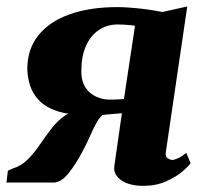

<svg xmlns="http://www.w3.org/2000/svg" viewBox="-40 -578 652 608"><path d="M550 -94 563.5 -61Q558 -52.5 538 -35.2Q518 -18 486.2 -3.8Q454.5 10.5 413.5 10.5Q369.5 10.5 344 -7.2Q318.5 -25 322 -51.5L346 -219.5Q338.5 -218.5 327 -217.8Q315.5 -217 304.2 -216Q293 -215 285 -214Q273.5 -204.5 263.8 -186Q254 -167.5 243.8 -144.2Q233.5 -121 219.5 -95Q199 -56.5 176 -28.2Q153 0 130 0H-19.5L-15 -37.5L0.5 -44.5Q27.5 -52.5 48.2 -73.5Q69 -94.5 86.8 -120.8Q104.5 -147 123.5 -171.5Q142.5 -196 165.5 -211.8Q188.5 -227.5 220 -226L233.5 -215Q176.5 -214 140 -226.5Q103.5 -239 83.2 -260.5Q63 -282 55 -308Q47 -334 46.5 -359Q46.5 -423 82 -466.8Q117.5 -510.5 181.5 -533Q245.5 -555.5 331 -555.5Q347 -555.5 369.2 -554Q391.5 -552.5 418.2 -549.2Q445 -546 474 -540L553 -557.5L485 -95.5Q483 -81.5 491.5 -76.5Q500 -71.5 505 -71.5Q512.5 -71.5 525 -77.5Q537.5 -83.5 550 -94ZM352.5 -264.5 387.5 -496.5Q382 -497.5 371.5 -498.5Q361 -499.5 350.2 -500Q339.5 -500.5 333 -500.5Q299 -500.5 273 -483Q247 -465.5 232.2 -432.5Q217.5 -399.5 217.5 -352Q217.5 -308.5 244 -285.5Q270.5 -262.5 309.5 -262.5Q314 -262.5 322.5 -262.8Q331 -263 339.5 -263.5Q348 -264 352.5 -264.5Z"/></svg>

Font: Merriweather 36pt Black
Style: Italic
Weight: 900
Italic angle: -7.8°
Version: Version 2.101